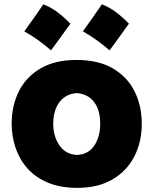

<svg xmlns="http://www.w3.org/2000/svg" viewBox="-20 -865 718 900"><path d="M342.3 15.6Q262.7 15.6 204.6 -8.8Q146.5 -33.2 108.9 -75.4Q71.3 -117.7 53 -171.9Q34.7 -226.1 34.7 -285.2Q34.7 -370.1 68.8 -437.7Q103 -505.4 170.7 -544.7Q238.3 -584 338.4 -584Q441.4 -584 509.3 -544.2Q577.1 -504.4 610.8 -436.8Q644.5 -369.1 644.5 -285.2Q644.5 -199.2 609.4 -131.1Q574.2 -63 506.8 -23.7Q439.5 15.6 342.3 15.6ZM341.3 -138.7Q395 -141.6 422.4 -183.1Q449.7 -224.6 449.7 -285.2Q449.7 -348.1 421.9 -385.7Q394 -423.3 341.3 -428.7Q286.6 -424.8 258.1 -385.5Q229.5 -346.2 229.5 -285.2Q229.5 -226.6 258.1 -184.1Q286.6 -141.6 341.3 -138.7ZM457.6 -844.8Q493 -831.3 524.7 -807.2Q556.4 -783 584.3 -754Q562.3 -723.4 539.7 -692Q517.2 -660.5 493.6 -628.9Q466.2 -653 435 -675.6Q403.9 -698.1 368.4 -718Q392 -750.2 414.1 -781.9Q436.1 -813.6 457.6 -844.8ZM183.2 -844.8Q218.6 -831.3 250.3 -807.2Q282 -783 309.9 -754Q287.9 -723.4 265.3 -692Q242.8 -660.5 219.1 -628.9Q191.7 -653 160.6 -675.6Q129.4 -698.1 94 -718Q117.6 -750.2 139.6 -781.9Q161.7 -813.6 183.2 -844.8Z"/></svg>

Font: Pinar-FD ExtraBold
Style: Regular
Weight: 800
Designer: Amin Abedi
Version: Version 3.000